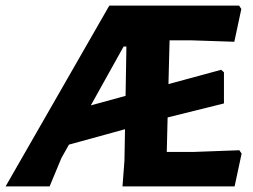

<svg xmlns="http://www.w3.org/2000/svg" viewBox="-67 -665 901 685"><path d="M722 -416 732 -407V-296L531 -246L528 -123H625L787 -129L795 -117L770 0H370L377 -92L379 -204L179 -149L152 -101L110 0H-47L323 -645H786L794 -633L769 -516L619 -521H538L534 -365ZM374 -499 257 -289 381 -323 384 -499Z"/></svg>

Font: Alegreya Sans ExtraBold
Style: Italic
Weight: 800
Italic angle: -7°
Designer: Juan Pablo del Peral
Foundry: Huerta Tipografica
Version: Version 2.007